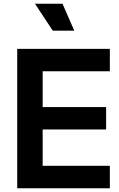

<svg xmlns="http://www.w3.org/2000/svg" viewBox="-20 -1006 635 1026"><path d="M72 0H567V-120H208V-314H547V-434H208V-625H567V-745H72ZM262 -842H377L314 -986H167Z"/></svg>

Font: Plus Jakarta Sans
Style: Bold
Weight: 700
Designer: Gumpita Rahayu
Foundry: Tokotype
Version: Version 2.004; ttfautohint (v1.8.3)